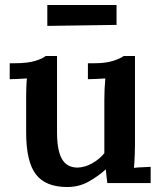

<svg xmlns="http://www.w3.org/2000/svg" viewBox="-20 -735 651 771"><path d="M250 16Q163 16 124 -35Q85 -86 85 -204V-340Q85 -357 85.5 -378Q86 -399 88 -420Q72 -419 51.5 -418Q31 -417 19 -417V-481H36Q91 -481 121.5 -490.5Q152 -500 163 -510H209V-204Q209 -132 228.5 -97Q248 -62 292 -62Q322 -63 351.5 -80Q381 -97 399 -120V-336Q399 -356 400 -377.5Q401 -399 403 -420Q387 -419 366.5 -418Q346 -417 333 -417V-481H359Q405 -481 435.5 -491Q466 -501 476 -510H522V-151Q522 -137 521 -110Q520 -83 518 -61Q535 -63 553.5 -63.5Q572 -64 585 -65V0H411Q409 -14 407.5 -28Q406 -42 405 -55Q374 -27 335.5 -5.5Q297 16 250 16ZM170 -631V-715H448V-635Z"/></svg>

Font: Lora SemiBold
Style: Regular
Weight: 600
Designer: Olga Karpushina, Alexei Vanyashin (Cyrillic)
Foundry: Cyreal
Version: Version 3.011; ttfautohint (v1.8.4.7-5d5b)